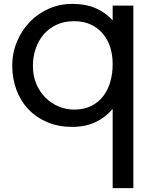

<svg xmlns="http://www.w3.org/2000/svg" viewBox="-20 -654 789 999"><path d="M355 6.2Q283.8 6.2 226.2 -18.1Q168.8 -42.5 128.1 -85Q87.5 -127.5 65.6 -186.2Q43.8 -245 43.8 -312.5Q43.8 -380 68.8 -438.8Q93.8 -497.5 135.6 -540.6Q177.5 -583.8 234.4 -608.8Q291.2 -633.8 355 -633.8Q426.2 -633.8 478.1 -611.2Q530 -588.8 566.2 -547.5V-625H673.8V325H566.2V-87.5Q530 -43.8 477.5 -18.8Q425 6.2 355 6.2ZM151.2 -311.2Q151.2 -260 168.8 -218.1Q186.2 -176.2 216.2 -146.2Q246.2 -116.2 285 -100Q323.8 -83.8 366.2 -83.8Q417.5 -83.8 455.6 -103.1Q493.8 -122.5 518.1 -155Q542.5 -187.5 554.4 -230Q566.2 -272.5 566.2 -320Q566.2 -366.2 553.8 -406.9Q541.2 -447.5 515.6 -478.1Q490 -508.8 452.5 -526.2Q415 -543.8 366.2 -543.8Q313.8 -543.8 273.8 -525Q233.8 -506.2 206.9 -474.4Q180 -442.5 165.6 -400.6Q151.2 -358.8 151.2 -311.2Z"/></svg>

Font: Abordage
Style: Regular
Weight: 400
Designer: Ange Degheest & Eugénie Bidaut
Foundry: Velvetyne Type Foundry
Version: Version 1.000;FEAKit 1.0